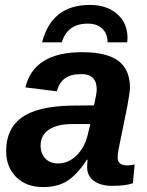

<svg xmlns="http://www.w3.org/2000/svg" viewBox="-20 -750 596 780"><path d="M436 5Q388 5 361 -15.5Q334 -36 334 -70Q334 -83 336 -101H333Q292 -39 252.5 -14.5Q213 10 155 10Q87 10 46 -30.5Q5 -71 5 -136Q5 -227 68 -272.5Q131 -318 269 -321L362 -322Q373 -371 373 -386Q373 -449 311 -449Q267 -449 243.5 -431.5Q220 -414 211 -379L83 -395Q118 -538 313 -538Q414 -538 461 -502.5Q508 -467 508 -394Q508 -378 497 -317L462 -145Q458 -125 458 -110Q458 -78 497 -78Q512 -78 527 -82L520 -6Q493 5 436 5ZM336 -201 347 -246H268Q210 -245 177.5 -222.5Q145 -200 145 -159Q145 -125 164.5 -105.5Q184 -86 216 -86Q257 -86 290 -117.5Q323 -149 336 -201ZM345 -730Q414 -730 456 -693Q498 -656 498 -596L497 -578H417Q417 -613 395.5 -633.5Q374 -654 337 -654Q254 -654 231 -578H151Q190 -730 345 -730Z"/></svg>

Font: Libra Sans
Style: Bold Italic
Weight: 700
Italic angle: -12°
Foundry: Context Ltd
Version: Version 1.002